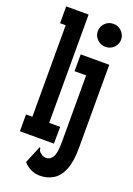

<svg xmlns="http://www.w3.org/2000/svg" viewBox="-160 -730 670 966"><g transform="rotate(20 175.0 -247.0)"><path d="M15 0V-90H49V-580H19V-670H139V-90H198L197 0ZM274 -546Q248 -546 229.5 -564Q211 -582 211 -607Q211 -633 229 -651Q247 -669 274 -669Q299 -669 317.5 -650.5Q336 -632 336 -607Q336 -582 317.5 -564Q299 -546 274 -546ZM184 176Q159 176 135.5 164.5Q112 153 97 135L136 41Q141 43 141 47Q141 51 143.5 57.5Q146 64 159 73Q169 81 184 81Q206 81 219 59.5Q232 38 232 -19V-378H170V-468H323V-23Q323 51 305 94.5Q287 138 255.5 157Q224 176 184 176Z"/></g></svg>

Font: Inconsolata ExtraCondensed ExtraBold
Style: Regular
Weight: 800
Width: 2
Monospace: yes
Designer: Raph Levien, Cyreal, Brenton Simpson
Foundry: Raph Levien, Cyreal, Google
Version: Version 3.001; ttfautohint (v1.8.2.53-6de2)